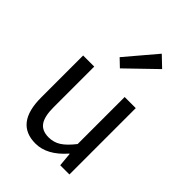

<svg xmlns="http://www.w3.org/2000/svg" viewBox="-252 -985 1111 1111"><g transform="rotate(45 303.0 -429.5)"><path d="M250 12.7Q85 12.7 85 -199.2V-543H175.8V-210Q175.8 -134.8 200.2 -100.6Q224.6 -66.4 278.3 -66.4Q319.3 -66.4 352.5 -87.4Q385.7 -108.4 424.8 -158.2V-543H515.6V0H440.4L432.6 -85H429.7Q344.7 12.7 250 12.7ZM288.1 -640.6 241.2 -685.5 399.4 -872.1 463.9 -810.5Z"/></g></svg>

Font: irohakakuC Regular
Style: Regular
Weight: 400
Designer: [Source Han Sans]
Ryoko NISHIZUKA Ë•øÂ°öÊ∂ºÂ≠ê (kana & ideographs); Paul D. Hunt (Latin, Greek & Cyrillic); Wenlong ZHAN
Version: Version 1.001.20160904